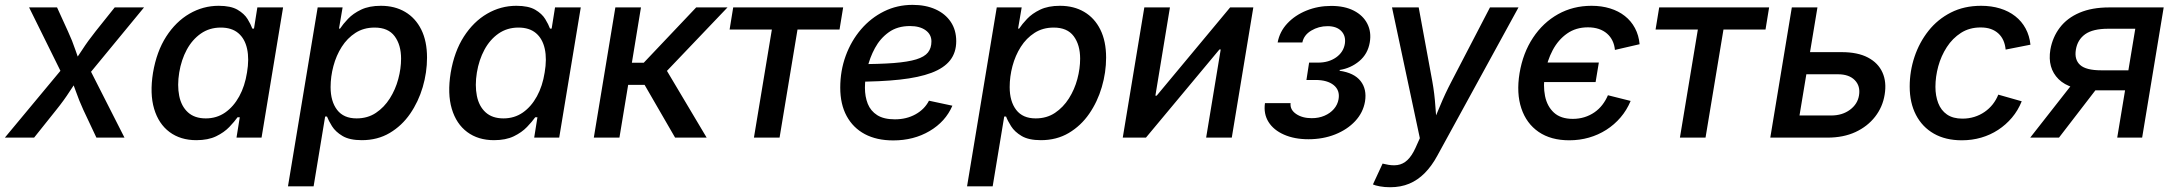

<svg xmlns="http://www.w3.org/2000/svg" viewBox="-38 -577 9119 805"><path d="M-17.6 0 250 -321.8 235.8 -238.8 84 -545.9H201.2L246.6 -446.3Q265.6 -405.3 278.1 -367.7Q290.5 -330.1 305.2 -294.9H255.9Q282.2 -330.1 306.4 -367.7Q330.6 -405.3 363.3 -446.3L442.9 -545.9H565.9L310.5 -235.8L323.2 -316.4L483.9 0H366.2L311.5 -116.2Q293 -156.7 280.3 -193.4Q267.6 -230 252.9 -264.2H302.7Q277.3 -230 253.9 -193.4Q230.5 -156.7 197.8 -116.2L105 0Z M785.2 10.7Q718.8 10.7 672.9 -23.4Q627 -57.6 608.2 -120.8Q589.4 -184.1 603.5 -272Q618.7 -361.3 658.9 -423.8Q699.2 -486.3 756.3 -519.5Q813.5 -552.7 878.9 -552.7Q929.7 -552.7 958 -536.1Q986.3 -519.5 1000 -497.1Q1013.7 -474.6 1020 -457H1026.9L1041 -545.9H1148.9L1058.6 0H953.6L967.3 -85.4H958Q945.3 -67.4 923.6 -44.7Q901.9 -22 868.2 -5.6Q834.5 10.7 785.2 10.7ZM824.7 -80.6Q870.6 -80.6 906 -105.2Q941.4 -129.9 965.1 -173.1Q988.8 -216.3 997.6 -272.9Q1007.3 -329.6 998 -372.1Q988.8 -414.6 961.2 -438Q933.6 -461.4 887.7 -461.4Q840.3 -461.4 804.2 -436.3Q768.1 -411.1 745.1 -368.7Q722.2 -326.2 713.4 -272.9Q704.6 -218.8 713.4 -175Q722.2 -131.3 750 -106Q777.8 -80.6 824.7 -80.6Z M1169.4 204.1 1293.9 -545.9H1398.4L1383.3 -457H1387.7Q1399.9 -475.6 1421.1 -498Q1442.4 -520.5 1476.1 -536.6Q1509.8 -552.7 1559.1 -552.7Q1617.2 -552.7 1660.6 -527.1Q1704.1 -501.5 1728.3 -452.9Q1752.4 -404.3 1752.4 -335.4Q1752.4 -273.4 1734.4 -211.9Q1716.3 -150.4 1681.6 -100.1Q1647 -49.8 1595.9 -19.5Q1544.9 10.7 1479 10.7Q1427.7 10.7 1398.2 -6.8Q1368.7 -24.4 1354 -47.9Q1339.4 -71.3 1333 -88.4H1325.2L1276.9 204.1ZM1457 -80.6Q1503.4 -80.6 1538.1 -103.8Q1572.8 -127 1596.4 -164.3Q1620.1 -201.7 1631.8 -245.6Q1643.6 -289.6 1643.6 -331.1Q1643.6 -388.7 1616.7 -425Q1589.8 -461.4 1532.7 -461.4Q1486.8 -461.4 1452.4 -439.2Q1418 -417 1394.8 -380.6Q1371.6 -344.2 1359.9 -300Q1348.1 -255.9 1348.1 -211.9Q1348.1 -151.9 1375.5 -116.2Q1402.8 -80.6 1457 -80.6Z M2033.2 10.7Q1966.8 10.7 1920.9 -23.4Q1875 -57.6 1856.2 -120.8Q1837.4 -184.1 1851.6 -272Q1866.7 -361.3 1907 -423.8Q1947.3 -486.3 2004.4 -519.5Q2061.5 -552.7 2127 -552.7Q2177.7 -552.7 2206.1 -536.1Q2234.4 -519.5 2248 -497.1Q2261.7 -474.6 2268.1 -457H2274.9L2289.1 -545.9H2397L2306.6 0H2201.7L2215.3 -85.4H2206.1Q2193.4 -67.4 2171.6 -44.7Q2149.9 -22 2116.2 -5.6Q2082.5 10.7 2033.2 10.7ZM2072.8 -80.6Q2118.7 -80.6 2154.1 -105.2Q2189.5 -129.9 2213.1 -173.1Q2236.8 -216.3 2245.6 -272.9Q2255.4 -329.6 2246.1 -372.1Q2236.8 -414.6 2209.2 -438Q2181.6 -461.4 2135.7 -461.4Q2088.4 -461.4 2052.2 -436.3Q2016.1 -411.1 1993.2 -368.7Q1970.2 -326.2 1961.4 -272.9Q1952.6 -218.8 1961.4 -175Q1970.2 -131.3 1998 -106Q2025.9 -80.6 2072.8 -80.6Z M2451.7 0 2542 -545.9H2649.4L2611.3 -314H2661.1L2880.9 -545.9H3012.2L2758.3 -279.8L2924.8 0H2792.5L2664.6 -221.2H2595.7L2559.1 0Z M3123 0 3198.2 -453.1H3021L3036.1 -545.9H3497.1L3481.9 -453.1H3305.7L3230.5 0Z M3707 11.7Q3637.7 11.7 3588.1 -14.6Q3538.6 -41 3511.7 -90.6Q3484.9 -140.1 3484.9 -209.5Q3484.9 -280.3 3507.8 -343Q3530.8 -405.8 3572 -453.9Q3613.3 -502 3668.5 -529.3Q3723.6 -556.6 3788.1 -556.6Q3842.8 -556.6 3884 -538.1Q3925.3 -519.5 3948.2 -485.4Q3971.2 -451.2 3971.2 -404.3Q3971.2 -356.9 3945.6 -324.2Q3919.9 -291.5 3867.4 -271.7Q3814.9 -252 3734.6 -243.2Q3654.3 -234.4 3545.4 -234.4L3558.6 -308.1Q3648.9 -308.1 3709 -312.7Q3769 -317.4 3803.7 -328.1Q3838.4 -338.9 3852.8 -357.2Q3867.2 -375.5 3867.2 -403.3Q3867.2 -432.6 3842.8 -450.2Q3818.4 -467.8 3777.3 -467.8Q3724.6 -467.8 3688.5 -441.9Q3652.3 -416 3630.4 -375.5Q3608.4 -335 3598.4 -290.5Q3588.4 -246.1 3588.4 -209Q3588.4 -171.9 3600.3 -141.8Q3612.3 -111.8 3639.9 -94.2Q3667.5 -76.7 3713.9 -76.7Q3762.7 -76.7 3800.5 -97.7Q3838.4 -118.7 3856.9 -154.8L3955.1 -133.8Q3926.3 -66.9 3859.6 -27.6Q3793 11.7 3707 11.7Z M4016.6 204.1 4141.1 -545.9H4245.6L4230.5 -457H4234.9Q4247.1 -475.6 4268.3 -498Q4289.6 -520.5 4323.2 -536.6Q4356.9 -552.7 4406.2 -552.7Q4464.4 -552.7 4507.8 -527.1Q4551.3 -501.5 4575.4 -452.9Q4599.6 -404.3 4599.6 -335.4Q4599.6 -273.4 4581.5 -211.9Q4563.5 -150.4 4528.8 -100.1Q4494.1 -49.8 4443.1 -19.5Q4392.1 10.7 4326.2 10.7Q4274.9 10.7 4245.4 -6.8Q4215.8 -24.4 4201.2 -47.9Q4186.5 -71.3 4180.2 -88.4H4172.4L4124 204.1ZM4304.2 -80.6Q4350.6 -80.6 4385.3 -103.8Q4419.9 -127 4443.6 -164.3Q4467.3 -201.7 4479 -245.6Q4490.7 -289.6 4490.7 -331.1Q4490.7 -388.7 4463.9 -425Q4437 -461.4 4379.9 -461.4Q4334 -461.4 4299.6 -439.2Q4265.1 -417 4241.9 -380.6Q4218.8 -344.2 4207 -300Q4195.3 -255.9 4195.3 -211.9Q4195.3 -151.9 4222.7 -116.2Q4250 -80.6 4304.2 -80.6Z M5126.5 0H5019L5080.1 -369.6H5074.7L4766.6 0H4669.4L4759.8 -545.9H4867.2L4806.2 -175.8H4811.5L5119.6 -545.9H5216.8Z M5447.8 6.8Q5389.2 6.8 5345.5 -12.5Q5301.8 -31.7 5280.5 -65.7Q5259.3 -99.6 5265.6 -144.5H5373Q5370.1 -117.2 5396 -99.4Q5421.9 -81.5 5461.9 -81.5Q5491.2 -81.5 5515.1 -91.8Q5539.1 -102.1 5554.7 -120.1Q5570.3 -138.2 5574.2 -161.1Q5580.6 -198.2 5554 -220Q5527.3 -241.7 5477.5 -241.7H5439.5L5450.7 -314.5H5488.8Q5532.7 -314.5 5563.7 -336.2Q5594.7 -357.9 5600.6 -393.6Q5605.5 -426.3 5585.7 -446.8Q5565.9 -467.3 5528.3 -467.3Q5490.7 -467.3 5459.7 -448.7Q5428.7 -430.2 5422.4 -398.9H5318.8Q5327.1 -444.3 5359.4 -478.8Q5391.6 -513.2 5439.7 -532.7Q5487.8 -552.2 5543.5 -552.2Q5599.6 -552.2 5638.4 -532.2Q5677.2 -512.2 5694.8 -477.5Q5712.4 -442.9 5705.1 -399.4Q5696.8 -350.6 5661.1 -320.8Q5625.5 -291 5579.1 -283.7L5578.6 -280.3Q5639.6 -271.5 5666.5 -237.3Q5693.4 -203.1 5685.1 -151.4Q5677.2 -105 5644 -69.3Q5610.8 -33.7 5559.8 -13.4Q5508.8 6.8 5447.8 6.8Z M5718.3 196.3 5758.8 108.9 5770 111.3Q5797.9 118.2 5820.8 115Q5843.8 111.8 5862.5 94.5Q5881.3 77.1 5897 42.5L5915 2.4L5798.3 -545.9H5910.2L5967.3 -235.8Q5976.6 -184.1 5980 -132.8Q5983.4 -81.5 5989.3 -30.8H5956.1Q5978.5 -81.5 5999.8 -133.1Q6021 -184.6 6047.9 -235.8L6209 -545.9H6328.6L5988.3 75.7Q5964.8 119.1 5935.5 148.7Q5906.2 178.2 5870.6 193.1Q5835 208 5790.5 208Q5766.6 208 5747.1 204.3Q5727.5 200.7 5718.3 196.3Z M6541.5 11.2Q6464.4 11.2 6413.1 -23.9Q6361.8 -59.1 6340.6 -122.6Q6319.3 -186 6333 -270Q6347.2 -355 6389.4 -418.7Q6431.6 -482.4 6494.6 -517.6Q6557.6 -552.7 6634.8 -552.7Q6677.2 -552.7 6712.6 -541.7Q6748 -530.8 6774.4 -510Q6800.8 -489.3 6816.9 -459.2Q6833 -429.2 6836.4 -391.6L6732.9 -367.7Q6731 -388.7 6722.7 -406Q6714.4 -423.3 6700 -436Q6685.5 -448.7 6665.3 -455.6Q6645 -462.4 6619.6 -462.4Q6569.3 -462.4 6532.2 -436.3Q6495.1 -410.2 6471.9 -366.5Q6448.7 -322.8 6439.9 -270Q6431.2 -217.8 6439.9 -174.3Q6448.7 -130.9 6477.3 -104.7Q6505.9 -78.6 6556.2 -78.6Q6582 -78.6 6605 -85.7Q6627.9 -92.8 6647 -106Q6666 -119.1 6680.2 -137.5Q6694.3 -155.8 6703.6 -177.7L6798.8 -153.8Q6782.7 -115.2 6756.6 -84.7Q6730.5 -54.2 6696.8 -32.7Q6663.1 -11.2 6623.8 0Q6584.5 11.2 6541.5 11.2ZM6422.4 -232.9 6436 -314.9H6665.5L6651.9 -232.9Z M7005.4 0 7080.6 -453.1H6903.3L6918.5 -545.9H7379.4L7364.3 -453.1H7188L7112.8 0Z M7524.9 -358.4H7683.6Q7751 -358.4 7793.9 -335.7Q7836.9 -313 7854.7 -272.9Q7872.6 -232.9 7863.8 -180.2Q7855.5 -128.4 7823.7 -87.6Q7792 -46.9 7741.5 -23.4Q7690.9 0 7624 0H7384.3L7474.6 -545.9H7582L7506.8 -92.8H7639.6Q7686 -92.8 7718.3 -116.7Q7750.5 -140.6 7756.3 -177.2Q7762.7 -216.3 7738.5 -241Q7714.4 -265.6 7668 -265.6H7508.8Z M8187.5 11.2Q8119.1 11.2 8070.3 -16.6Q8021.5 -44.4 7995.1 -95.2Q7968.8 -146 7968.8 -213.9Q7968.8 -278.3 7989 -338.9Q8009.3 -399.4 8047.6 -447.8Q8085.9 -496.1 8141.4 -524.4Q8196.8 -552.7 8268.1 -552.7Q8311.5 -552.7 8347.9 -541.5Q8384.3 -530.3 8411.4 -509Q8438.5 -487.8 8454.8 -457.5Q8471.2 -427.2 8475.1 -389.6L8371.1 -369.1Q8369.1 -390.1 8361.6 -407.2Q8354 -424.3 8340.8 -436.5Q8327.6 -448.7 8309.3 -455.3Q8291 -461.9 8266.1 -461.9Q8219.2 -461.9 8183.8 -439.2Q8148.4 -416.5 8124.5 -379.6Q8100.6 -342.8 8088.6 -299.1Q8076.7 -255.4 8076.7 -212.9Q8076.7 -175.3 8088.4 -144.8Q8100.1 -114.3 8125.2 -96.9Q8150.4 -79.6 8189.9 -79.6Q8216.3 -79.6 8239.7 -86.9Q8263.2 -94.2 8282.7 -107.7Q8302.2 -121.1 8316.9 -139.6Q8331.5 -158.2 8340.3 -180.2L8438.5 -152.3Q8422.9 -113.8 8397.5 -83.7Q8372.1 -53.7 8339.6 -32.5Q8307.1 -11.2 8268.6 0Q8230 11.2 8187.5 11.2Z M8943.4 0H8838.9L8914.6 -456.5H8800.8Q8736.8 -456.5 8704.6 -433.6Q8672.4 -410.6 8665.5 -368.7Q8658.7 -327.1 8683.3 -304.7Q8708 -282.2 8772 -282.2H8929.7L8916 -198.2H8748.5Q8640.1 -198.2 8593 -245.1Q8545.9 -292 8558.6 -369.1Q8567.9 -421.4 8598.4 -461.4Q8628.9 -501.5 8680.9 -523.7Q8732.9 -545.9 8805.2 -545.9H9033.7ZM8594.7 0H8474.1L8668.5 -248H8785.6Z"/></svg>

Font: Inter Medium
Style: Italic
Weight: 500
Italic angle: -9.3988°
Designer: Rasmus Andersson
Foundry: rsms
Version: Version 4.001;git-66647c0bb